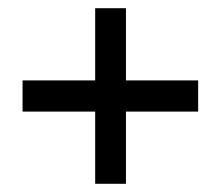

<svg xmlns="http://www.w3.org/2000/svg" viewBox="-20 -558 538 468"><path d="M35 -362H463V-286H35ZM212 -538H287V-110H212Z"/></svg>

Font: Alexandria
Style: Regular
Weight: 400
Designer: Mohamed Gaber
Foundry: Kief Type Foundry
Version: Version 5.100